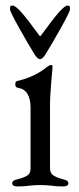

<svg xmlns="http://www.w3.org/2000/svg" viewBox="-20 -668 285 691"><path d="M16 0ZM24 -8Q24 -15 29.5 -18Q35 -21 47 -24Q70 -30 80 -37.5Q90 -45 90 -62V-279Q90 -345 45 -352Q35 -353 35 -365Q35 -376 44 -377Q105 -391 149 -427Q158 -434 163 -434Q169 -434 169 -429Q169 -418 166 -391Q165 -379 162.5 -346.5Q160 -314 160 -294V-62Q160 -46 170.5 -38Q181 -30 203 -24Q215 -21 220.5 -18Q226 -15 226 -8Q226 3 206 3Q181 3 164 0Q142 -2 125 -2Q109 -2 87 0Q71 3 44 3Q24 3 24 -8ZM104 -473Q85 -503 50.5 -564.5Q16 -626 16 -635Q16 -643 17.5 -645.5Q19 -648 25 -648Q35 -648 55 -626Q79 -599 121 -541Q123 -538 124.5 -538Q126 -538 128 -541Q170 -599 194 -626Q214 -648 223 -648Q229 -648 230.5 -645.5Q232 -643 232 -635Q232 -626 197.5 -564.5Q163 -503 144 -473Q133 -455 124 -455Q115 -455 104 -473Z"/></svg>

Font: EB Garamond
Style: Regular
Weight: 400
Designer: Georg Duffner and Octavio Pardo
Foundry: Georg Duffner
Version: Version 1.000; ttfautohint (v1.6)